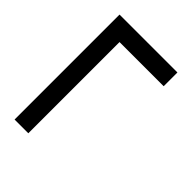

<svg xmlns="http://www.w3.org/2000/svg" viewBox="-44 -573 652 652"><g transform="rotate(-45 282.0 -247.0)"><path d="M468 -320H30V-386H534V-108H468Z"/></g></svg>

Font: Klingon pIqaD vaHbo'
Style: Regular
Weight: 400
Width: 0
Designer: Mike Neff (qa'vaj)
Foundry: Mike Neff and Michael Everson
Version: Version 2.003